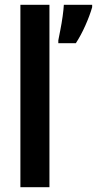

<svg xmlns="http://www.w3.org/2000/svg" viewBox="-20 -780 404 800"><path d="M186 0H65V-760H186ZM364 -750Q354 -715 335.5 -673.5Q317 -632 296 -600H223V-612Q226 -628 231.5 -655.5Q237 -683 241 -712Q245 -741 246 -760H364Z"/></svg>

Font: Noto Sans Bengali Condensed SemiBold
Style: Regular
Weight: 600
Width: 3
Designer: Joana Ranito - Universal Thirst; Jelle Bosma - Monotype Design Team
Foundry: Universal Thirst ehf.
Version: Version 3.000; ttfautohint (v1.8.4.7-5d5b)